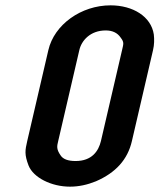

<svg xmlns="http://www.w3.org/2000/svg" viewBox="-20 -693 597 719"><path d="M161 -505 82 -165C74 -130 71 -115 87 -73C105 -28 172 6 242 6C275 6 307 -1 339 -14C413 -46 458 -95 474 -165L553 -505C558 -526 558 -546 556 -564C546 -631 478 -673 394 -673C284 -673 183 -601 161 -505ZM432 -552C446 -534 442 -528 437 -505L358 -165C349 -127 324 -90 263 -90C235 -90 216 -97 207 -111C191 -134 193 -145 198 -165L277 -505C285 -541 318 -579 376 -579C401 -579 420 -570 432 -552Z"/></svg>

Font: DIN Rundschrift
Style: BreitKursiv
Weight: 400
Width: 7
Version: Version 1.027